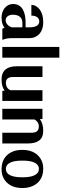

<svg xmlns="http://www.w3.org/2000/svg" viewBox="842 -1632 800 2525"><g transform="rotate(90 1242.5 -370.0)"><path d="M33 -140C33 -118 38 -98 47 -80C74 -28 132 10 213 10C275 10 318 -7 346 -29C349 -17 353 -8 360 0H503V-8C488 -41 482 -79 482 -128V-352C482 -383 477 -410 466 -433C435 -501 368 -538 270 -538C201 -538 145 -521 106 -492C74 -468 45 -431 45 -382H186C186 -450 218 -486 262 -486C315 -486 340 -438 340 -355V-306H277C143 -306 33 -264 33 -140ZM174 -139C174 -230 221 -264 282 -264H340V-123C324 -78 289 -44 244 -44C205 -44 174 -82 174 -139Z M598 0H739V-750H598Z M852 -187C852 -64 906 10 1027 10C1094 10 1141 -6 1172 -31L1176 0H1308V-528H1167V-104C1149 -69 1118 -47 1068 -47C1017 -47 993 -81 993 -140V-528H852Z M1411 0H1552V-423C1569 -455 1598 -480 1642 -480C1701 -480 1726 -450 1726 -382V0H1867V-336C1867 -460 1822 -538 1700 -538C1631 -538 1580 -519 1548 -494L1544 -528H1411Z M1952 -259C1952 -220 1957 -185 1968 -152C2000 -58 2078 10 2203 10C2243 10 2279 4 2310 -10C2398 -49 2453 -134 2453 -259V-269C2453 -308 2447 -343 2436 -376C2404 -470 2327 -538 2202 -538C2162 -538 2127 -532 2096 -518C2008 -479 1952 -394 1952 -269ZM2093 -257V-271C2093 -382 2120 -481 2202 -481C2284 -481 2312 -384 2312 -271V-257C2312 -144 2285 -47 2203 -47C2119 -47 2093 -143 2093 -257Z"/></g></svg>

Font: Aerodynamic
Style: Regular
Weight: 500
Designer: Google
Version: Version 2.000980; 2014